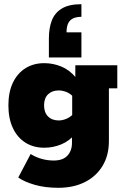

<svg xmlns="http://www.w3.org/2000/svg" viewBox="-20 -714 596 915"><path d="M258 181Q194 181 144.5 166.5Q95 152 67 132L126 20Q150 35 178 43Q206 51 236 51Q280 51 301.5 27.5Q323 4 323 -33V-66L342 -79Q311 -42 272 -26Q233 -10 191 -10Q140 -10 101.5 -34Q63 -58 41.5 -103.5Q20 -149 20 -212Q20 -275 41.5 -320Q63 -365 101.5 -389Q140 -413 191 -413Q233 -413 272 -397Q311 -381 342 -344L339 -330V-403H539V-293H499V-42Q499 27 468.5 77Q438 127 384 154Q330 181 258 181ZM260 -140Q277 -140 295.5 -147.5Q314 -155 330 -171L324 -124V-297L330 -252Q314 -269 295.5 -276Q277 -283 260 -283Q228 -283 209 -264.5Q190 -246 190 -212Q190 -178 209 -159Q228 -140 260 -140ZM368 -694V-634Q332 -634 314.5 -616.5Q297 -599 297 -560H368V-440H213V-531Q213 -580 227 -616.5Q241 -653 275 -673.5Q309 -694 368 -694Z"/></svg>

Font: Rokkitt Black
Style: Regular
Weight: 900
Designer: Vernon Adams
Foundry: Vernon Adams
Version: Version 3.103